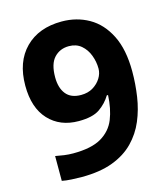

<svg xmlns="http://www.w3.org/2000/svg" viewBox="-109 -808 791 904"><g transform="rotate(-15 286.0 -356.0)"><path d="M536 -409Q536 -348 527 -287.5Q518 -227 495.5 -173.5Q473 -120 432.5 -78.5Q392 -37 329.5 -13.5Q267 10 178 10Q157 10 129 8.5Q101 7 82 3V-118Q102 -114 124 -111Q146 -108 168 -108Q257 -108 305.5 -136.5Q354 -165 374 -215Q394 -265 397 -331H391Q370 -296 335.5 -272Q301 -248 233 -248Q142 -248 87 -307Q32 -366 32 -474Q32 -590 97.5 -656Q163 -722 275 -722Q348 -722 407 -688.5Q466 -655 501 -585.5Q536 -516 536 -409ZM278 -601Q234 -601 206 -571Q178 -541 178 -476Q178 -424 202 -394Q226 -364 275 -364Q309 -364 333.5 -379Q358 -394 372 -416.5Q386 -439 386 -463Q386 -496 374 -528Q362 -560 338 -580.5Q314 -601 278 -601Z"/></g></svg>

Font: Noto Sans Myanmar
Style: Bold
Weight: 700
Designer: Monotype Design Team
Foundry: Monotype Imaging Inc.
Version: Version 2.107; ttfautohint (v1.8.4.7-5d5b)